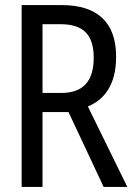

<svg xmlns="http://www.w3.org/2000/svg" viewBox="-20 -734 540 754"><path d="M65 0H147V-294H249L387 0H480L325 -316C387 -341 436 -398 436 -511C436 -647 362 -714 222 -714H65ZM221 -369H147V-639H217C304 -639 348 -601 348 -507C348 -417 308 -369 221 -369Z"/></svg>

Font: Noto Sans Mono ExtraCondensed
Style: Regular
Weight: 400
Width: 2
Designer: Monotype Design Team
Foundry: Monotype Imaging Inc.
Version: Version 2.014